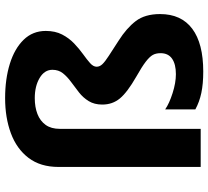

<svg xmlns="http://www.w3.org/2000/svg" viewBox="-52 -753 815 751"><g transform="rotate(-90 355.5 -377.5)"><path d="M610 -606Q610 -569 596 -542Q582 -515 561 -495Q540 -475 519 -460Q498 -445 484 -432.5Q470 -420 470 -407Q470 -395 480 -384.5Q490 -374 512.5 -359.5Q535 -345 572 -321Q621 -290 648.5 -254Q676 -218 676 -159Q676 -76 618.5 -33Q561 10 451 10Q403 10 367.5 2.5Q332 -5 303 -21V-139Q326 -123 366.5 -110Q407 -97 441 -97Q480 -97 501.5 -112Q523 -127 523 -157Q523 -175 516 -187.5Q509 -200 489.5 -215Q470 -230 431 -252Q370 -287 346 -316Q322 -345 322 -385Q322 -416 335.5 -438Q349 -460 369.5 -476Q390 -492 410.5 -507Q431 -522 444.5 -539Q458 -556 458 -580Q458 -611 426 -630Q394 -649 347 -649Q312 -649 285 -638.5Q258 -628 242.5 -606.5Q227 -585 227 -551V0H78V-556Q78 -627 113.5 -673.5Q149 -720 210 -742.5Q271 -765 347 -765Q422 -765 481.5 -746.5Q541 -728 575.5 -692.5Q610 -657 610 -606Z"/></g></svg>

Font: Noto Sans Sora Sompeng
Style: Bold
Weight: 700
Designer: Monotype Design Team. David Williams.
Foundry: Monotype Imaging Inc.
Version: Version 2.101